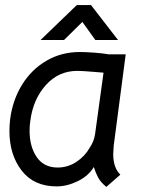

<svg xmlns="http://www.w3.org/2000/svg" viewBox="-20 -721 595 753"><path d="M17 -207Q17 -231 20 -255Q30 -330 67 -389.5Q104 -449 162.5 -483Q221 -517 293 -517Q316 -517 349.5 -514.5Q383 -512 406 -508H473L426 -150Q424 -126 424 -117Q424 -63 452 -36L397 12Q375 -6 365 -24.5Q355 -43 348 -66Q327 -31 285 -10.5Q243 10 202 10Q113 10 65 -52Q17 -114 17 -207ZM332 -142Q349 -167 353 -196L386 -436L350 -439Q302 -443 283 -443Q210 -443 160 -387.5Q110 -332 99 -248Q96 -229 96 -208Q96 -146 124 -105Q152 -64 206 -64Q246 -64 279.5 -86Q313 -108 332 -142ZM281 -701H337L443 -564H354L303 -635L231 -564H139Z"/></svg>

Font: Bellota Text
Style: Bold Italic
Weight: 700
Italic angle: -7.5°
Designer: Kemie Guaida
Foundry: Kemie Guaida
Version: Version 4.001